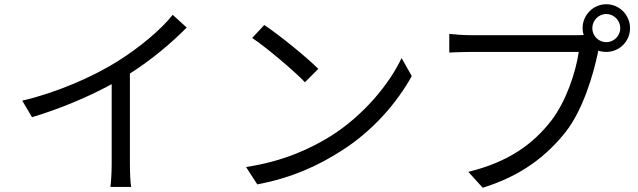

<svg xmlns="http://www.w3.org/2000/svg" viewBox="-20 -851 3010 906"><path d="M795 -781C739 -710 634 -623 532 -560C422 -491 252 -415 85 -376L131 -298C262 -337 400 -395 507 -454V-76C507 -38 504 12 501 31H599C595 11 593 -38 593 -76V-504C696 -569 792 -651 861 -721Z M1227 -733 1170 -672C1244 -622 1369 -515 1419 -463L1482 -526C1426 -582 1298 -686 1227 -733ZM1141 -63 1194 19C1361 -12 1487 -73 1587 -137C1738 -231 1854 -367 1923 -492L1875 -577C1817 -454 1695 -306 1541 -209C1446 -150 1316 -89 1141 -63Z M2841 -652C2804 -652 2775 -682 2775 -718C2775 -754 2804 -785 2841 -785C2877 -785 2907 -754 2907 -718C2907 -682 2877 -652 2841 -652ZM2200 -685C2167 -685 2127 -688 2100 -691V-603C2125 -604 2160 -606 2199 -606H2711C2697 -510 2651 -371 2580 -280C2496 -173 2384 -88 2190 -40L2258 35C2441 -22 2560 -115 2652 -232C2731 -335 2779 -496 2801 -601L2803 -612C2815 -608 2828 -606 2841 -606C2903 -606 2953 -656 2953 -718C2953 -780 2903 -831 2841 -831C2779 -831 2729 -780 2729 -718C2729 -707 2731 -696 2734 -686C2722 -685 2711 -685 2701 -685Z"/></svg>

Font: Squished Noto Sans CJK JP Regular
Style: Regular
Weight: 400
Designer: Ryoko NISHIZUKA (kana & ideographs); Paul D. Hunt (Latin, Greek & Cyrillic); Wenlong ZHANG (bopomofo); Sandoll Communica
Foundry: Adobe Systems Incorporated
Version: Version 1.004;PS 1.004;hotconv 1.0.82;makeotf.lib2.5.63406